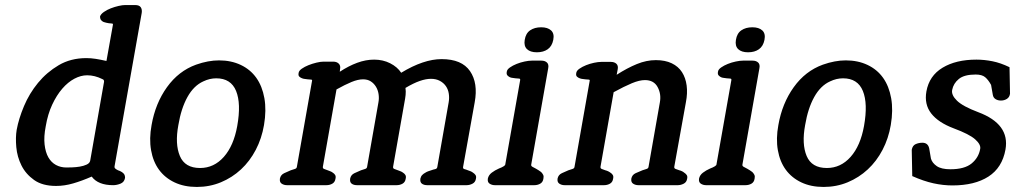

<svg xmlns="http://www.w3.org/2000/svg" viewBox="-20 -733 4052 760"><path d="M401 -492Q402 -492 402 -495L427 -635Q428 -640 422 -640Q416 -640 411 -641Q406 -642 400.5 -643Q395 -644 390 -646Q385 -648 380.5 -653Q376 -658 376 -668Q379 -677 391 -685.5Q403 -694 418.5 -700Q434 -706 449.5 -709.5Q465 -713 475 -713H515Q531 -713 537 -704.5Q543 -696 541 -682L434 -78Q432 -70 435.5 -66.5Q439 -63 447 -59L455 -56Q464 -52 469.5 -46Q475 -40 475 -29Q472 -12 457 -6Q442 0 428 0Q368 0 343 -34Q304 -17 269.5 -7Q235 3 202 3Q148 3 115 -20.5Q82 -44 65 -78Q48 -112 44.5 -150.5Q41 -189 46 -219Q54 -263 75 -313Q96 -363 130.5 -405Q165 -447 212.5 -475Q260 -503 322 -503Q340 -503 359 -500Q378 -497 400 -492ZM392 -410Q392 -413 391 -415.5Q390 -418 385 -420Q355 -435 325 -435Q300 -435 274.5 -421.5Q249 -408 226.5 -382Q204 -356 186.5 -318.5Q169 -281 161 -233Q153 -192 156.5 -161Q160 -130 171.5 -110Q183 -90 201.5 -80Q220 -70 243 -70Q251 -70 266 -70.5Q281 -71 296 -73.5Q311 -76 323 -81.5Q335 -87 337 -97Z M759 7Q709 7 671 -11Q633 -29 609.5 -61Q586 -93 578 -138.5Q570 -184 580 -238Q595 -324 641 -388Q687 -452 756 -477Q804 -494 847 -494Q895 -494 933 -476Q971 -458 994.5 -425Q1018 -392 1026.5 -344.5Q1035 -297 1025 -238Q1016 -185 992.5 -140Q969 -95 934 -62.5Q899 -30 854.5 -11.5Q810 7 759 7ZM836 -423Q810 -423 785 -411Q747 -394 722 -349Q697 -304 686 -238Q672 -163 692 -115.5Q712 -68 772 -68Q827 -68 866 -112Q905 -156 919 -234Q935 -323 914.5 -373Q894 -423 836 -423Z M1827 0H1671Q1658 0 1650 -6Q1642 -12 1644 -26Q1646 -35 1651.5 -40.5Q1657 -46 1663 -49Q1669 -53 1675 -55Q1681 -57 1687 -59Q1695 -62 1702.5 -63.5Q1710 -65 1711 -72L1756 -328Q1759 -345 1756.5 -362Q1754 -379 1745 -392Q1736 -405 1721 -413Q1706 -421 1686 -421Q1666 -421 1641.5 -412.5Q1617 -404 1585 -385Q1587 -371 1585.5 -357Q1584 -343 1581 -328L1536 -73Q1535 -66 1541.5 -64Q1548 -62 1555 -59Q1560 -57 1565.5 -55Q1571 -53 1576 -49Q1581 -46 1584.5 -40.5Q1588 -35 1586 -26Q1584 -12 1573.5 -6Q1563 0 1550 0H1393Q1380 0 1372 -6Q1364 -12 1366 -26Q1369 -41 1383 -47.5Q1397 -54 1409 -59Q1417 -62 1424.5 -64Q1432 -66 1433 -72L1478 -328Q1481 -344 1478.5 -360.5Q1476 -377 1468 -390Q1460 -403 1447.5 -411Q1435 -419 1417 -419Q1397 -419 1371.5 -408.5Q1346 -398 1312 -379L1258 -73Q1257 -66 1263.5 -64Q1270 -62 1277 -59Q1282 -57 1287.5 -55Q1293 -53 1298 -49Q1303 -46 1306.5 -40.5Q1310 -35 1308 -26Q1306 -12 1295.5 -6Q1285 0 1272 0H1116Q1104 0 1095 -6Q1086 -12 1088 -26Q1091 -41 1105 -47.5Q1119 -54 1131 -59Q1139 -62 1146.5 -64Q1154 -66 1155 -72L1215 -412Q1217 -418 1210.5 -418Q1204 -418 1198 -419Q1192 -420 1186.5 -420.5Q1181 -421 1176 -423Q1170 -425 1165 -429.5Q1160 -434 1162 -444Q1163 -453 1174.5 -461Q1186 -469 1201 -475Q1216 -481 1232.5 -485Q1249 -489 1261 -489H1299Q1313 -489 1321 -481Q1329 -473 1326 -459L1325 -449Q1360 -472 1394 -484.5Q1428 -497 1461 -497Q1496 -497 1524.5 -482.5Q1553 -468 1568 -445Q1657 -499 1728 -499Q1808 -499 1840.5 -451.5Q1873 -404 1859 -328L1813 -72Q1812 -65 1818.5 -63.5Q1825 -62 1832 -59Q1838 -57 1843 -55Q1848 -53 1853 -49Q1858 -46 1862 -40.5Q1866 -35 1864 -26Q1862 -12 1850.5 -6Q1839 0 1827 0Z M2105 -526Q2079 -526 2066 -538.5Q2053 -551 2057 -575Q2061 -601 2078.5 -613Q2096 -625 2122 -625Q2148 -625 2161.5 -612.5Q2175 -600 2170 -575Q2165 -550 2148 -538Q2131 -526 2105 -526ZM2095 0H1939Q1927 0 1918 -6Q1909 -12 1911 -26Q1914 -40 1926.5 -49.5Q1939 -59 1955 -66Q1966 -70 1974 -75Q1980 -79 1980 -82L2039 -416Q2040 -422 2034 -422Q2028 -422 2021 -423Q2016 -424 2010 -424.5Q2004 -425 1999 -427Q1994 -429 1989 -434Q1984 -439 1986 -449Q1987 -458 1998.5 -466Q2010 -474 2025 -480Q2040 -486 2056.5 -489.5Q2073 -493 2085 -493H2123Q2137 -493 2145 -485.5Q2153 -478 2150 -463L2083 -83Q2081 -76 2088 -72.5Q2095 -69 2102 -65Q2107 -62 2112 -59Q2117 -56 2122 -52Q2127 -47 2130 -41Q2133 -35 2131 -26Q2129 -12 2118.5 -6Q2108 0 2095 0Z M2663 0H2507Q2495 0 2486 -6Q2477 -12 2479 -26Q2482 -41 2496 -47.5Q2510 -54 2523 -59Q2531 -62 2538.5 -64Q2546 -66 2547 -72L2592 -328Q2598 -361 2583 -388.5Q2568 -416 2533 -416Q2511 -416 2481 -403.5Q2451 -391 2409 -368L2357 -73Q2356 -66 2362.5 -64Q2369 -62 2376 -59Q2388 -56 2397 -49Q2402 -46 2405.5 -40.5Q2409 -35 2407 -26Q2405 -12 2394.5 -6Q2384 0 2371 0H2215Q2203 0 2194 -6Q2185 -12 2187 -26Q2190 -41 2204 -47.5Q2218 -54 2230 -59Q2238 -62 2245.5 -64Q2253 -66 2254 -72L2314 -412Q2316 -418 2309.5 -418Q2303 -418 2297 -419Q2291 -420 2285.5 -420.5Q2280 -421 2275 -423Q2269 -425 2264 -429.5Q2259 -434 2261 -444Q2262 -453 2273.5 -461Q2285 -469 2300 -475Q2315 -481 2331.5 -484.5Q2348 -488 2360 -488H2398Q2412 -488 2420 -480.5Q2428 -473 2425 -458L2421 -437Q2463 -464 2501 -479.5Q2539 -495 2576 -495Q2613 -495 2639 -482.5Q2665 -470 2679.5 -447.5Q2694 -425 2698 -394.5Q2702 -364 2695 -328L2649 -73Q2648 -66 2655 -64Q2662 -62 2669 -59Q2681 -56 2689 -49Q2694 -46 2698 -40.5Q2702 -35 2700 -26Q2698 -12 2686.5 -6Q2675 0 2663 0Z M2941 -526Q2915 -526 2902 -538.5Q2889 -551 2893 -575Q2897 -601 2914.5 -613Q2932 -625 2958 -625Q2984 -625 2997.5 -612.5Q3011 -600 3006 -575Q3001 -550 2984 -538Q2967 -526 2941 -526ZM2931 0H2775Q2763 0 2754 -6Q2745 -12 2747 -26Q2750 -40 2762.5 -49.5Q2775 -59 2791 -66Q2802 -70 2810 -75Q2816 -79 2816 -82L2875 -416Q2876 -422 2870 -422Q2864 -422 2857 -423Q2852 -424 2846 -424.5Q2840 -425 2835 -427Q2830 -429 2825 -434Q2820 -439 2822 -449Q2823 -458 2834.5 -466Q2846 -474 2861 -480Q2876 -486 2892.5 -489.5Q2909 -493 2921 -493H2959Q2973 -493 2981 -485.5Q2989 -478 2986 -463L2919 -83Q2917 -76 2924 -72.5Q2931 -69 2938 -65Q2943 -62 2948 -59Q2953 -56 2958 -52Q2963 -47 2966 -41Q2969 -35 2967 -26Q2965 -12 2954.5 -6Q2944 0 2931 0Z M3240 7Q3190 7 3152 -11Q3114 -29 3090.5 -61Q3067 -93 3059 -138.5Q3051 -184 3061 -238Q3076 -324 3122 -388Q3168 -452 3237 -477Q3285 -494 3328 -494Q3376 -494 3414 -476Q3452 -458 3475.5 -425Q3499 -392 3507.5 -344.5Q3516 -297 3506 -238Q3497 -185 3473.5 -140Q3450 -95 3415 -62.5Q3380 -30 3335.5 -11.5Q3291 7 3240 7ZM3317 -423Q3291 -423 3266 -411Q3228 -394 3203 -349Q3178 -304 3167 -238Q3153 -163 3173 -115.5Q3193 -68 3253 -68Q3308 -68 3347 -112Q3386 -156 3400 -234Q3416 -323 3395.5 -373Q3375 -423 3317 -423Z M3750 1Q3713 1 3674.5 -7.5Q3636 -16 3591 -36L3589 -140Q3592 -157 3604.5 -162.5Q3617 -168 3631 -168Q3653 -168 3658 -146L3665 -105Q3670 -88 3688 -75.5Q3706 -63 3742 -63Q3798 -63 3826 -86Q3854 -109 3860 -144Q3863 -161 3840 -181.5Q3817 -202 3755 -225Q3694 -248 3666 -284Q3638 -320 3647 -371Q3658 -433 3711 -465Q3764 -497 3845 -497Q3876 -497 3908.5 -490.5Q3941 -484 3976 -467L3978 -362Q3976 -348 3965.5 -341.5Q3955 -335 3942 -335Q3930 -335 3921 -340.5Q3912 -346 3910 -357L3903 -397Q3892 -417 3879.5 -427.5Q3867 -438 3842 -438Q3797 -438 3775.5 -420.5Q3754 -403 3749 -377Q3745 -357 3768 -334.5Q3791 -312 3852 -289Q3978 -242 3960 -141Q3947 -69 3892.5 -34Q3838 1 3750 1Z"/></svg>

Font: Jura
Style: Bold Italic
Weight: 700
Designer: Ed Merritt
Foundry: Ten by Twenty
Version: Version 1.007